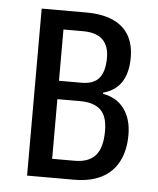

<svg xmlns="http://www.w3.org/2000/svg" viewBox="-44 -575 504 614"><g transform="rotate(5 208.0 -268.0)"><path d="M362.8 -404.3Q362.8 -356.9 343.8 -326.7Q324.7 -296.4 284.7 -285.6V-281.7Q329.1 -273.9 353 -241.2Q377 -208.5 377 -157.7Q377 -107.9 358.6 -72.5Q340.3 -37.1 304.7 -18.6Q269 0 215.8 0H65.4V-536.1H208Q259.3 -536.1 293.7 -521Q328.1 -505.9 345.5 -476.6Q362.8 -447.3 362.8 -404.3ZM301.3 -163.6Q301.3 -211.4 279.3 -231.7Q257.3 -252 214.8 -252H140.6V-60.5H212.4Q258.3 -60.5 279.8 -85.4Q301.3 -110.4 301.3 -163.6ZM287.1 -397.9Q287.1 -435.5 266.6 -455.6Q246.1 -475.6 204.1 -475.6H140.6V-311H212.9Q252 -311 269.5 -332.3Q287.1 -353.5 287.1 -397.9Z"/></g></svg>

Font: Open Sans Condensed
Style: Regular
Weight: 400
Width: 3
Designer: Monotype Design Team
Foundry: Monotype Imaging Inc.
Version: Version 3.000